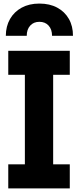

<svg xmlns="http://www.w3.org/2000/svg" viewBox="-20 -1039 430 1059"><path d="M25.6 -626.5V-758.9H364.9V-626.5H273.2V-132.5H364.9V0H25.6V-132.5H117.2V-626.5ZM382.5 -841.6Q382.7 -894.6 359.9 -934.6Q337.2 -974.6 295.6 -996.9Q254.1 -1019.3 197.2 -1019.3Q141 -1019.3 99.5 -996.7Q58.1 -974.1 35.2 -934.1Q12.4 -894.2 12.1 -841.6H127.5Q127.5 -876.5 146.5 -897.6Q165.5 -918.7 197.3 -918.7Q229.4 -918.7 248.3 -897.6Q267.1 -876.5 267.1 -841.6Z"/></svg>

Font: Hepta Slab ExtraLight
Style: Regular
Weight: 200
Designer: Michael LaGattuta
Foundry: Michael LaGattuta
Version: Version 1.100